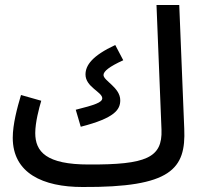

<svg xmlns="http://www.w3.org/2000/svg" viewBox="-20 -727 816 768"><path d="M310 21C665 23 724 -51 717 -212L697 -707H606L626 -208C630 -96 565 -68 335 -69C165 -69 121 -120 121 -195C121 -237 136 -294 145 -324L64 -347C49 -297 31 -230 31 -176C31 -34 152 21 310 21ZM303 -220C440 -255 461 -289 461 -326C461 -377 394 -404 394 -427C394 -442 418 -461 473 -486L441 -547C349 -504 322 -466 322 -429C322 -379 389 -359 389 -334C389 -317 358 -307 283 -288Z"/></svg>

Font: Noto Sans Arabic ExtCond Med
Style: Regular
Weight: 500
Width: 2
Designer: Monotype Design Team, Nadine Chahine, Nizar Qandah and Khaled Hosny
Foundry: Monotype Imaging Inc.
Version: Version 2.012